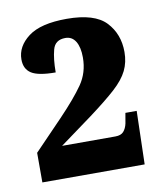

<svg xmlns="http://www.w3.org/2000/svg" viewBox="-59 -874 450 536"><g transform="rotate(-10 166.5 -606.0)"><path d="M19 -387V-471L100 -555Q145 -602 168 -635Q191 -668 191 -711Q191 -740 181 -756.5Q171 -773 152 -773Q123 -773 116 -747Q109 -721 109 -683Q60 -683 40.5 -695.5Q21 -708 21 -735Q21 -772 56 -798.5Q91 -825 165 -825Q244 -825 276 -791Q308 -757 308 -706Q308 -677 296.5 -653.5Q285 -630 258 -605.5Q231 -581 184 -546L91 -478H242Q258 -478 265.5 -486.5Q273 -495 276 -509L281 -538H313L309 -387Z"/></g></svg>

Font: Noto Serif ExtraCondensed Black
Style: Regular
Weight: 900
Width: 2
Designer: Monotype Design Team
Foundry: Monotype Imaging Inc.
Version: Version 2.015; ttfautohint (v1.8.4.7-5d5b)